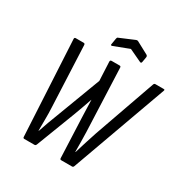

<svg xmlns="http://www.w3.org/2000/svg" viewBox="-186 -968 1066 1113"><g transform="rotate(30 346.5 -411.0)"><path d="M132 0Q123 0 123 -9L89 -646Q89 -655 98 -655H151Q159 -655 160 -646L178 -238Q180 -201 179.5 -159Q179 -117 179 -83H181Q192 -116 204 -149Q216 -182 229 -215L340 -509L334 -635Q334 -645 344 -645H397Q406 -645 406 -636L423 -216Q424 -183 424.5 -149.5Q425 -116 425 -83H427Q437 -117 449.5 -156.5Q462 -196 475 -235L620 -646Q623 -655 631 -655H686Q691 -655 692.5 -653Q694 -651 692 -646L462 -9Q459 0 451 0H379Q370 0 370 -9L359 -272Q358 -300 357 -329.5Q356 -359 355 -390H354Q344 -361 333.5 -331Q323 -301 312 -272L211 -9Q207 0 200 0ZM304 -722Q300 -720 296.5 -721.5Q293 -723 294 -727L301 -769Q302 -774 303.5 -776.5Q305 -779 309 -780L406 -821Q413 -824 419 -821L501 -777Q508 -772 507 -764L501 -729Q499 -717 489 -722L406 -761Z"/></g></svg>

Font: Sofia Sans Condensed
Style: Italic
Weight: 400
Italic angle: -9°
Designer: Botio Nikoltchev, Ani Petrova
Foundry: lettersoup
Version: Version 4.101